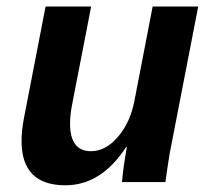

<svg xmlns="http://www.w3.org/2000/svg" viewBox="-20 -548 640 578"><path d="M254.4 -528.3 196.8 -231.9Q190.9 -201.2 190.9 -175.8Q190.9 -92.8 253.9 -92.8Q298.3 -92.8 335.4 -136.5Q372.6 -180.2 384.8 -245.1L439.5 -528.3H576.7L497.1 -118.2Q490.2 -85.9 484.9 -48.6Q479.5 -11.2 478 0H347.2Q351.1 -44.9 361.8 -105H359.4Q284.7 9.8 176.8 9.8Q44.9 9.8 44.9 -123.5Q44.9 -156.2 52.2 -192.9L117.2 -528.3Z"/></svg>

Font: Cousine
Style: Bold Italic
Weight: 700
Italic angle: -12°
Monospace: yes
Designer: Steve Matteson
Foundry: Ascender Corporation
Version: Version 1.20